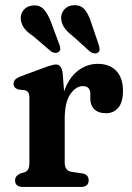

<svg xmlns="http://www.w3.org/2000/svg" viewBox="-20 -738 520 758"><path d="M227.5 -448 233 -377.5Q252 -431.5 287.8 -458.8Q323.5 -486 366 -486Q412.5 -486 439 -458.2Q465.5 -430.5 465.5 -379.5Q465.5 -334.5 447 -312.8Q428.5 -291 398.5 -291Q368.5 -291 352.5 -306.5Q336.5 -322 336.5 -349V-367.5Q336.5 -398 307 -398Q279.5 -398 257.5 -366Q235.5 -334 235.5 -269V-95.5Q235.5 -63.5 263 -59.5L304 -53.5Q330 -49.5 330 -26Q330 0 298.5 0H71Q39.5 0 39.5 -26Q39.5 -43.5 60 -53L77 -58Q86.5 -61.5 91.2 -69.5Q96 -77.5 96 -95.5V-351.5Q96 -367 91.2 -373.5Q86.5 -380 77.5 -382L53 -384.5Q33.5 -390.5 33.5 -407.5Q33.5 -426 60.5 -436L148 -468.5Q188.5 -483.5 200.5 -483.5Q223.5 -483.5 227.5 -448ZM341 -646 370 -560.5Q373 -551 373.2 -543.2Q373.5 -535.5 366.5 -530.5Q360.5 -526 351.8 -527.2Q343 -528.5 335.5 -534L267.5 -595.5Q245 -612.5 233.8 -629Q222.5 -645.5 221.5 -666Q220.5 -686 234.8 -701.5Q249 -717 273 -717.5Q301 -718 316 -698.2Q331 -678.5 341 -646ZM182 -649 214 -563Q217.5 -554 218 -546.5Q218.5 -539 212 -533.5Q206 -528.5 197.2 -529.2Q188.5 -530 181 -535.5L112 -594.5Q88 -610.5 76 -626.2Q64 -642 62 -662.5Q60 -682.5 73.5 -698.8Q87 -715 111 -716.5Q138.5 -718.5 154.5 -699.5Q170.5 -680.5 182 -649Z"/></svg>

Font: Fraunces 9pt S050 SemiBold
Style: Regular
Weight: 600
Version: Version 1.000; ttfautohint (v1.8.3)